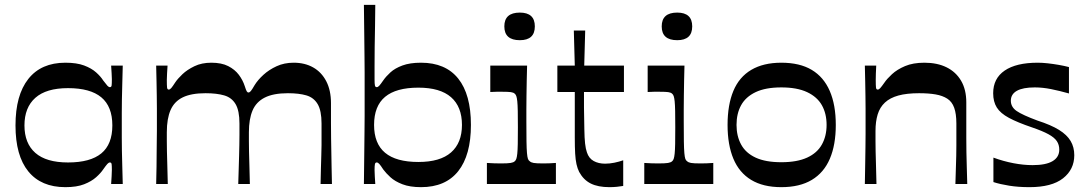

<svg xmlns="http://www.w3.org/2000/svg" viewBox="-20 -760 4495 793"><path d="M250 13Q150 13 97 -52Q44 -117 44 -242Q44 -367 97 -434Q150 -501 250 -501Q297 -501 327.5 -489.5Q358 -478 377 -461Q396 -444 406 -428Q418 -412 423.5 -406Q429 -400 434 -400Q440 -400 441 -407Q442 -414 442 -433Q442 -442 441 -457.5Q440 -473 439 -489H487Q486 -446 485 -412Q484 -378 483.5 -349Q483 -320 483 -294Q483 -268 483 -242Q483 -216 483 -191Q483 -166 483.5 -137.5Q484 -109 485 -75.5Q486 -42 487 0H439Q440 -16 441 -31.5Q442 -47 442 -58Q442 -75 441 -82Q440 -89 434 -89Q429 -89 423.5 -83Q418 -77 406 -60Q396 -45 377 -28Q358 -11 327.5 1Q297 13 250 13ZM261 -89Q353 -89 398.5 -126.5Q444 -164 444 -242Q444 -320 398.5 -358Q353 -396 261 -396Q171 -396 126 -356Q81 -316 81 -242Q81 -168 126 -128.5Q171 -89 261 -89Z M625 0Q626 -40 626.5 -71.5Q627 -103 627 -129Q627 -155 627.5 -177Q628 -199 628 -219.5Q628 -240 628 -261Q628 -286 628 -311.5Q628 -337 627.5 -364.5Q627 -392 626.5 -422.5Q626 -453 625 -489H672Q671 -472 670 -456.5Q669 -441 669 -430Q669 -407 670 -398.5Q671 -390 677 -390Q682 -390 687.5 -396.5Q693 -403 704 -420Q714 -435 733.5 -453.5Q753 -472 783 -486.5Q813 -501 853 -501Q895 -501 922.5 -487Q950 -473 966.5 -451Q983 -429 991 -404Q996 -388 999 -383Q1002 -378 1006 -378Q1011 -378 1016 -384Q1021 -390 1032 -409Q1045 -430 1068 -451Q1091 -472 1122.5 -486.5Q1154 -501 1193 -501Q1239 -501 1273.5 -481.5Q1308 -462 1327.5 -424.5Q1347 -387 1347 -334Q1347 -288 1347 -252.5Q1347 -217 1347.5 -187.5Q1348 -158 1348.5 -130Q1349 -102 1349.5 -70.5Q1350 -39 1351 0H1304Q1305 -37 1305.5 -65.5Q1306 -94 1307 -117Q1308 -140 1308 -160.5Q1308 -181 1308 -202.5Q1308 -224 1308 -250Q1308 -303 1292 -330Q1276 -357 1245.5 -366Q1215 -375 1169 -375Q1109 -375 1073.5 -357Q1038 -339 1023 -303.5Q1008 -268 1008 -214Q1008 -195 1008 -176.5Q1008 -158 1008.5 -134.5Q1009 -111 1010 -79Q1011 -47 1012 0H964Q965 -37 966 -65.5Q967 -94 967.5 -117Q968 -140 968.5 -160.5Q969 -181 969 -202.5Q969 -224 969 -250Q969 -303 953 -330Q937 -357 906 -366Q875 -375 829 -375Q770 -375 735 -358Q700 -341 684.5 -305.5Q669 -270 669 -214Q669 -195 669 -176.5Q669 -158 669.5 -134.5Q670 -111 671 -78.5Q672 -46 673 0Z M1719 13Q1673 13 1642 1Q1611 -11 1592.5 -28Q1574 -45 1563 -60Q1552 -77 1546.5 -83Q1541 -89 1536 -89Q1530 -89 1528.5 -82Q1527 -75 1527 -58Q1527 -47 1528 -31.5Q1529 -16 1530 0H1483Q1484 -74 1484.5 -127Q1485 -180 1485.5 -217.5Q1486 -255 1486 -281.5Q1486 -308 1486 -329.5Q1486 -351 1486 -372Q1486 -393 1486 -413.5Q1486 -434 1486 -460.5Q1486 -487 1485.5 -524Q1485 -561 1484.5 -613.5Q1484 -666 1483 -740H1530Q1530 -699 1529 -654Q1528 -609 1527.5 -566Q1527 -523 1527 -488Q1527 -453 1527 -431Q1527 -414 1528.5 -407Q1530 -400 1536 -400Q1541 -400 1546.5 -406Q1552 -412 1563 -428Q1574 -444 1592.5 -461Q1611 -478 1642 -489.5Q1673 -501 1719 -501Q1820 -501 1872.5 -435.5Q1925 -370 1925 -244Q1925 -119 1872.5 -53Q1820 13 1719 13ZM1708 -91Q1798 -91 1843 -130.5Q1888 -170 1888 -244Q1888 -319 1843 -358.5Q1798 -398 1708 -398Q1616 -398 1570.5 -360Q1525 -322 1525 -244Q1525 -167 1570.5 -129Q1616 -91 1708 -91Z M1991 0V-87Q2007 -86 2021 -85.5Q2035 -85 2049 -85Q2077 -85 2089 -87Q2101 -89 2106 -94Q2110 -97 2112.5 -104Q2115 -111 2116.5 -125.5Q2118 -140 2118.5 -165.5Q2119 -191 2119 -234Q2119 -275 2118.5 -301Q2118 -327 2116.5 -341.5Q2115 -356 2112.5 -363Q2110 -370 2106 -373Q2101 -378 2090 -379.5Q2079 -381 2055 -381Q2042 -381 2030.5 -381Q2019 -381 2005 -380V-489H2157Q2156 -459 2155.5 -427.5Q2155 -396 2154.5 -365.5Q2154 -335 2154 -307.5Q2154 -280 2154 -259Q2154 -207 2154.5 -176Q2155 -145 2156.5 -128Q2158 -111 2160.5 -104Q2163 -97 2168 -94Q2173 -89 2184 -87Q2195 -85 2224 -85Q2236 -85 2249 -85.5Q2262 -86 2276 -87V0ZM2127 -594Q2063 -594 2063 -651Q2063 -708 2127 -708Q2189 -708 2189 -651Q2189 -594 2127 -594Z M2497 13Q2450 13 2420 -2Q2390 -17 2372 -50Q2365 -64 2361 -82Q2357 -100 2355.5 -126Q2354 -152 2354 -192Q2354 -218 2354 -247.5Q2354 -277 2354 -304.5Q2354 -332 2354 -352Q2354 -372 2354 -380H2282V-489H2354L2350 -634H2397L2393 -489H2557V-380H2392Q2392 -362 2392 -345.5Q2392 -329 2392 -315Q2393 -261 2393.5 -225.5Q2394 -190 2396.5 -167.5Q2399 -145 2404 -131Q2412 -106 2432 -95Q2452 -84 2479 -84Q2498 -84 2517.5 -88Q2537 -92 2554 -98V8Q2543 10 2528 11.5Q2513 13 2497 13Z M2641 0V-87Q2657 -86 2671 -85.5Q2685 -85 2699 -85Q2727 -85 2739 -87Q2751 -89 2756 -94Q2760 -97 2762.5 -104Q2765 -111 2766.5 -125.5Q2768 -140 2768.5 -165.5Q2769 -191 2769 -234Q2769 -275 2768.5 -301Q2768 -327 2766.5 -341.5Q2765 -356 2762.5 -363Q2760 -370 2756 -373Q2751 -378 2740 -379.5Q2729 -381 2705 -381Q2692 -381 2680.5 -381Q2669 -381 2655 -380V-489H2807Q2806 -459 2805.5 -427.5Q2805 -396 2804.5 -365.5Q2804 -335 2804 -307.5Q2804 -280 2804 -259Q2804 -207 2804.5 -176Q2805 -145 2806.5 -128Q2808 -111 2810.5 -104Q2813 -97 2818 -94Q2823 -89 2834 -87Q2845 -85 2874 -85Q2886 -85 2899 -85.5Q2912 -86 2926 -87V0ZM2777 -594Q2713 -594 2713 -651Q2713 -708 2777 -708Q2839 -708 2839 -651Q2839 -594 2777 -594Z M3207 13Q3132 13 3082.5 -17Q3033 -47 3009 -104.5Q2985 -162 2985 -244Q2985 -327 3009 -384.5Q3033 -442 3083 -471.5Q3133 -501 3207 -501Q3283 -501 3332.5 -471.5Q3382 -442 3407 -384.5Q3432 -327 3432 -244Q3432 -162 3407.5 -104.5Q3383 -47 3333 -17Q3283 13 3207 13ZM3207 -90Q3272 -90 3313.5 -109Q3355 -128 3374.5 -163Q3394 -198 3394 -244Q3394 -291 3374.5 -325.5Q3355 -360 3313.5 -379.5Q3272 -399 3207 -399Q3142 -399 3101 -379.5Q3060 -360 3041 -325.5Q3022 -291 3022 -244Q3022 -198 3041 -163Q3060 -128 3101 -109Q3142 -90 3207 -90Z M3552 0Q3553 -49 3553.5 -86Q3554 -123 3554.5 -152.5Q3555 -182 3555 -207.5Q3555 -233 3555 -259Q3555 -285 3555 -310.5Q3555 -336 3554.5 -363.5Q3554 -391 3553.5 -422Q3553 -453 3552 -489H3599Q3598 -471 3597.5 -456Q3597 -441 3597 -430Q3597 -407 3598 -398.5Q3599 -390 3605 -390Q3610 -390 3615.5 -396Q3621 -402 3633 -419Q3643 -434 3664 -453.5Q3685 -473 3718 -487Q3751 -501 3798 -501Q3851 -501 3889.5 -482Q3928 -463 3949.5 -426.5Q3971 -390 3971 -337Q3971 -292 3971 -256Q3971 -220 3971 -189.5Q3971 -159 3971.5 -130.5Q3972 -102 3973 -70.5Q3974 -39 3975 0H3926Q3927 -37 3928 -65.5Q3929 -94 3929.5 -117Q3930 -140 3930 -160.5Q3930 -181 3930 -202.5Q3930 -224 3930 -250Q3930 -290 3921 -315Q3912 -340 3892.5 -352.5Q3873 -365 3844.5 -370Q3816 -375 3776 -375Q3725 -375 3690.5 -365.5Q3656 -356 3635 -336.5Q3614 -317 3605 -287.5Q3596 -258 3596 -219Q3596 -198 3596 -178.5Q3596 -159 3596.5 -135Q3597 -111 3598 -79Q3599 -47 3600 0Z M4083 -8V-109Q4124 -94 4165.5 -86Q4207 -78 4245 -78Q4300 -78 4327.5 -94.5Q4355 -111 4355 -142Q4355 -162 4345 -177Q4335 -192 4310.5 -205.5Q4286 -219 4242 -234Q4183 -254 4147.5 -273Q4112 -292 4097 -316Q4082 -340 4082 -375Q4082 -436 4129.5 -468.5Q4177 -501 4266 -501Q4285 -501 4307.5 -498.5Q4330 -496 4353 -492Q4376 -488 4395 -483V-374Q4356 -385 4321 -392Q4286 -399 4254 -399Q4205 -399 4180 -385Q4155 -371 4155 -344Q4155 -318 4179 -301.5Q4203 -285 4265 -262Q4321 -244 4354 -223.5Q4387 -203 4402 -177.5Q4417 -152 4417 -119Q4417 -60 4370.5 -23.5Q4324 13 4232 13Q4186 13 4148.5 7Q4111 1 4083 -8Z"/></svg>

Font: Ojuju SemiBold
Style: Regular
Weight: 600
Designer: Chisaokwu Joboson, Mirko Velimirovic
Foundry: Udi Foundry
Version: Version 1.000